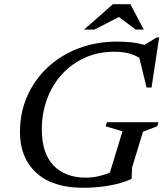

<svg xmlns="http://www.w3.org/2000/svg" viewBox="-20 -878 774 909"><path d="M386 -37Q442 -37 500 -60.5L560 -256.5L480 -280L486 -299.5H730.5L724 -280L657 -254.5L605.5 -85.5L603 -32L602.5 -30.5Q553.5 -9 494.5 1Q435.5 11 374 11Q229 11 151.8 -60Q74.5 -131 74.5 -252Q74.5 -345.5 109.5 -424Q144.5 -502.5 207 -560.2Q269.5 -618 353 -649.5Q436.5 -681 534 -681Q567.5 -681 599.8 -677.8Q632 -674.5 664 -665.5L722 -701H733.5L697.5 -463.5H674L639.5 -604.5Q612.5 -620 584.8 -626.5Q557 -633 520.5 -633Q445 -633 382 -604.8Q319 -576.5 273.2 -526.2Q227.5 -476 202.8 -409Q178 -342 178 -265Q178 -152.5 233.2 -94.8Q288.5 -37 386 -37ZM378 -738 514.5 -858H597.5L660.5 -738H622.5L543 -797.5L427 -738Z"/></svg>

Font: Newsreader Text Medium
Style: Italic
Weight: 500
Italic angle: -17°
Designer: Hugues Gentile
Foundry: Production Type
Version: Version 1.001